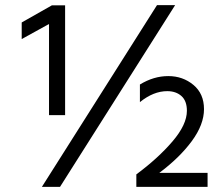

<svg xmlns="http://www.w3.org/2000/svg" viewBox="-20 -732 873 752"><path d="M793 0H514V-49Q599 -112 655.5 -178Q712 -244 712 -298Q712 -337 690.5 -356Q669 -375 635 -375Q581 -375 528 -332V-401Q582 -434 639 -434Q696 -434 737.5 -399.5Q779 -365 779 -304.5Q779 -244 731 -179Q683 -114 604 -55H793ZM235 -281H172V-638L65 -579V-644L183 -711H235ZM215 0H144L595 -712H666Z"/></svg>

Font: Hind Madurai
Style: Regular
Weight: 400
Designer: Jyotish Sonowal
Foundry: Indian Type Foundry
Version: Version 0.702;PS 1.0;hotconv 1.0.81;makeotf.lib2.5.63406